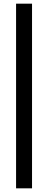

<svg xmlns="http://www.w3.org/2000/svg" viewBox="-20 -821 265 1056"><path d="M156.2 -800.8H68.4V214.8H156.2Z"/></svg>

Font: Giphurs
Style: Regular
Weight: 400
Version: Version 2.010